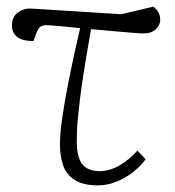

<svg xmlns="http://www.w3.org/2000/svg" viewBox="-20 -546 529 580"><path d="M276 14Q231 14 205.5 -2.5Q180 -19 170.5 -47Q161 -75 161 -110Q161 -141 168 -190Q175 -239 188.5 -307Q202 -375 222 -461Q185 -465 156 -467.5Q127 -470 119 -470Q109 -470 102 -465Q95 -460 90 -446L81 -422Q59 -422 44.5 -427.5Q30 -433 23 -444Q16 -455 16 -468Q16 -496 35 -509Q54 -522 76 -520L347 -503L443 -526Q454 -517 459 -508Q464 -499 464 -485Q464 -471 451 -458Q438 -445 412 -445Q404 -445 379.5 -447Q355 -449 322 -452Q289 -455 255 -458Q251 -434 247 -411.5Q243 -389 239.5 -368Q236 -347 233 -327Q230 -307 227 -287.5Q224 -268 222 -250Q220 -232 218 -215Q216 -198 214.5 -181Q213 -164 212.5 -148Q212 -132 212 -117Q212 -70 229 -49.5Q246 -29 281 -29Q311 -29 340.5 -46Q370 -63 395 -91L420 -65Q404 -43 380.5 -25Q357 -7 330 3.5Q303 14 276 14Z"/></svg>

Font: Literata ExtraLight
Style: Italic
Weight: 250
Italic angle: -2°
Designer: Latin by Veronika Burian and Jose Scaglione. Greek by Irene Vlachou. Cyrillic by Vera Evstafieva
Foundry: TypeTogether
Version: Version 3.002